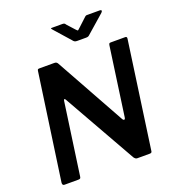

<svg xmlns="http://www.w3.org/2000/svg" viewBox="-166 -1081 1090 1208"><g transform="rotate(-20 379.0 -477.5)"><path d="M734 -742Q746 -742 744 -728L643 -11Q642 0 628 0H544Q538 0 533 -3.5Q528 -7 523 -14L248 -500Q244 -507 240 -506Q236 -505 235 -495L167 -14Q166 -6 162.5 -3Q159 0 149 0H57Q49 0 46 -5.5Q43 -11 44 -19L145 -729Q146 -737 148.5 -739.5Q151 -742 160 -742H259Q269 -742 274 -738Q279 -734 283 -726L540 -263Q545 -255 551 -256Q557 -257 558 -268L623 -730Q625 -738 627.5 -740Q630 -742 638 -742ZM542 -950Q548 -955 552.5 -955Q557 -955 564 -955H641Q650 -955 651.5 -950Q653 -945 645 -937L524 -831Q520 -827 515 -825Q510 -823 501 -823H440Q429 -823 423 -827.5Q417 -832 413 -838L320 -943Q315 -949 313.5 -952Q312 -955 320 -955H391Q399 -955 403.5 -952.5Q408 -950 411 -944L458 -892Q467 -881 471 -884.5Q475 -888 486 -898Z"/></g></svg>

Font: Libre Franklin Thin SemiBold
Style: Italic
Weight: 600
Italic angle: -8°
Version: Version 3.000